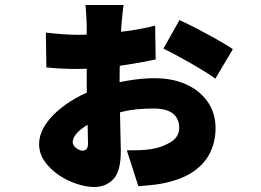

<svg xmlns="http://www.w3.org/2000/svg" viewBox="-20 -666 1040 766"><path d="M473 -646Q472 -640 470 -623Q468 -606 466.5 -588.5Q465 -571 464 -560Q463 -533 461.5 -504Q460 -475 459 -446Q458 -417 457.5 -389Q457 -361 457 -334Q457 -301 458 -260.5Q459 -220 459.5 -181Q460 -142 461 -110.5Q462 -79 462 -63Q462 17 432.5 48.5Q403 80 356 80Q324 80 286 67.5Q248 55 214 32Q180 9 158 -22.5Q136 -54 136 -91Q136 -125 154.5 -157.5Q173 -190 206 -220Q239 -250 282.5 -274.5Q326 -299 376 -316Q429 -334 487.5 -344Q546 -354 597 -354Q668 -354 722.5 -329.5Q777 -305 808.5 -260Q840 -215 840 -154Q840 -104 819.5 -59.5Q799 -15 753 17.5Q707 50 628 66Q602 71 576 73Q550 75 532 77L486 -66Q515 -66 539 -67Q563 -68 583 -71Q627 -78 661 -99Q695 -120 695 -156Q695 -180 684 -197.5Q673 -215 650.5 -224Q628 -233 593 -233Q523 -233 476 -222Q429 -211 387 -195Q359 -185 337.5 -173Q316 -161 301 -148.5Q286 -136 278 -123Q270 -110 270 -98Q270 -93 273.5 -87Q277 -81 283 -76Q289 -71 296 -68Q303 -65 309 -65Q319 -65 325 -71Q331 -77 331 -95Q331 -115 330 -151Q329 -187 327.5 -233.5Q326 -280 326 -331Q326 -365 326 -399.5Q326 -434 326 -465.5Q326 -497 326 -521.5Q326 -546 326 -561Q326 -571 325 -588.5Q324 -606 323 -623Q322 -640 321 -646ZM696 -586Q729 -571 770 -549.5Q811 -528 849 -506.5Q887 -485 909 -470L839 -352Q825 -363 798.5 -379.5Q772 -396 740.5 -414Q709 -432 680 -447.5Q651 -463 632 -472ZM163 -536Q196 -532 231.5 -529.5Q267 -527 291 -527Q336 -527 390.5 -531.5Q445 -536 499.5 -544Q554 -552 599 -564L601 -429Q574 -423 538 -416.5Q502 -410 461 -404Q420 -398 376.5 -394.5Q333 -391 291 -391Q252 -391 223.5 -392.5Q195 -394 165 -397Z"/></svg>

Font: Noto Sans SC Black
Style: Regular
Weight: 900
Designer: Ryoko NISHIZUKA  (kana, bopomofo & ideographs); Paul D. Hunt (Latin, Greek & Cyrillic); Sandoll Communications , Soo-you
Foundry: Adobe
Version: Version 2.004-H2;hotconv 1.0.118;makeotfexe 2.5.65603